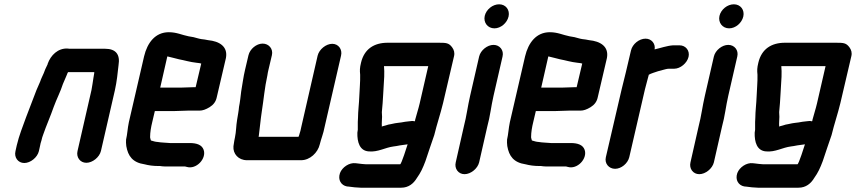

<svg xmlns="http://www.w3.org/2000/svg" viewBox="-20 -711 3986 894"><path d="M161 -7 167 -34C168 -39 169 -46 173 -57C175 -67 178 -76 181 -84C195 -125 216 -172 230 -213C243 -249 262 -285 273 -320C278 -332 284 -345 288 -355L293 -367C293 -369 295 -372 297 -375H419C419 -374 418 -373 419 -372L415 -348C412 -331 410 -311 406 -292L341 -8C334 21 353 47 382 47C411 47 443 21 450 -8L515 -291C524 -331 528 -372 532 -408C540 -457 520 -484 469 -484H312C305 -484 299 -484 294 -485C250 -487 216 -454 202 -414C202 -412 201 -409 199 -406C192 -392 189 -385 184 -371C179 -359 171 -344 167 -331C161 -317 157 -308 150 -292C134 -248 117 -208 101 -164C86 -122 69 -81 58 -34L52 -7C45 22 64 48 93 48C122 48 154 22 161 -7Z M820 -303H726L759 -448C761 -448 763 -448 765 -447C780 -444 799 -438 813 -435C840 -430 865 -422 893 -419L909 -417L917 -415L891 -305H882C869 -305 835 -303 820 -303ZM857 -196H910C923 -196 938 -201 956 -212C974 -223 985 -238 989 -257L1032 -441C1042 -495 1001 -519 949 -524L933 -527L917 -529C904 -531 894 -535 881 -538L858 -542C827 -548 803 -561 766 -561C703 -561 666 -512 651 -449L580 -142C574 -114 573 -86 567 -61C566 -52 567 -42 568 -31C576 16 598 46 653 54C672 59 693 62 717 62H725C732 63 739 64 746 64H841L849 66C894 80 943 27 928 -14C920 -36 897 -45 863 -45H771C762 -45 752 -47 742 -47C735 -47 720 -49 714 -50C706 -50 692 -54 686 -56C684 -56 682 -57 682 -59C682 -62 678 -69 679 -75C679 -94 683 -119 689 -143L701 -194H795C810 -194 843 -196 857 -196Z M1137 -454 1121 -386C1113 -353 1109 -318 1103 -285C1101 -267 1097 -232 1093 -214C1092 -204 1091 -194 1089 -183L1084 -153C1079 -124 1080 -99 1074 -71L1071 -56C1069 -46 1068 -37 1067 -30C1064 5 1090 35 1130 35H1382C1423 35 1460 0 1469 -39C1475 -64 1486 -90 1491 -118L1568 -452C1575 -481 1556 -507 1527 -507C1498 -507 1466 -481 1459 -452L1382 -116C1380 -106 1378 -97 1375 -89C1374 -84 1372 -79 1370 -74H1184L1185 -78C1190 -115 1193 -153 1199 -192C1208 -248 1212 -302 1225 -360C1226 -369 1228 -377 1230 -386L1246 -454C1253 -483 1232 -508 1203 -508C1174 -508 1144 -483 1137 -454Z M1819 -137 1800 -133C1792 -132 1784 -130 1776 -127L1761 -123C1760 -122 1759 -122 1757 -122L1758 -124C1758 -130 1757 -137 1758 -145L1759 -167C1759 -175 1758 -182 1758 -189C1764 -246 1765 -299 1769 -354C1770 -373 1769 -388 1768 -403H1974L1934 -229C1928 -203 1920 -180 1913 -153C1913 -151 1913 -149 1911 -146C1903 -149 1892 -147 1883 -146L1866 -144C1860 -143 1854 -142 1849 -141L1833 -139C1828 -139 1824 -137 1819 -137ZM1661 -419C1655 -394 1655 -384 1657 -363C1658 -331 1654 -295 1653 -262C1652 -230 1647 -192 1647 -163L1646 -143V-122V-107L1644 -93C1643 -50 1654 -9 1697 -6C1740 -2 1773 -24 1812 -29L1826 -31L1842 -34C1852 -36 1868 -37 1878 -39C1875 -30 1849 54 1843 54H1685C1678 54 1651 51 1645 50L1636 49C1606 45 1573 68 1563 95C1552 127 1569 152 1595 157L1605 158C1616 160 1646 163 1659 163H1848C1883 163 1906 143 1921 118C1939 93 1949 71 1961 39C1974 -2 1988 -40 2002 -82C2014 -132 2031 -181 2043 -231L2094 -449C2098 -465 2094 -479 2085 -491C2070 -511 2058 -512 2023 -512H1785C1722 -512 1676 -483 1661 -419Z M2211 -448 2169 -265C2158 -218 2152 -168 2140 -123L2102 45C2095 74 2114 100 2143 100C2172 100 2204 74 2211 45L2249 -122C2262 -168 2267 -218 2278 -265L2320 -448C2327 -477 2307 -502 2278 -502C2249 -502 2218 -477 2211 -448ZM2237 -637C2230 -606 2251 -579 2282 -579C2312 -579 2341 -604 2348 -634C2355 -665 2335 -691 2304 -691C2274 -691 2244 -667 2237 -637Z M2594 -303H2500L2533 -448C2535 -448 2537 -448 2539 -447C2554 -444 2573 -438 2587 -435C2614 -430 2639 -422 2667 -419L2683 -417L2691 -415L2665 -305H2656C2643 -305 2609 -303 2594 -303ZM2631 -196H2684C2697 -196 2712 -201 2730 -212C2748 -223 2759 -238 2763 -257L2806 -441C2816 -495 2775 -519 2723 -524L2707 -527L2691 -529C2678 -531 2668 -535 2655 -538L2632 -542C2601 -548 2577 -561 2540 -561C2477 -561 2440 -512 2425 -449L2354 -142C2348 -114 2347 -86 2341 -61C2340 -52 2341 -42 2342 -31C2350 16 2372 46 2427 54C2446 59 2467 62 2491 62H2499C2506 63 2513 64 2520 64H2615L2623 66C2668 80 2717 27 2702 -14C2694 -36 2671 -45 2637 -45H2545C2536 -45 2526 -47 2516 -47C2509 -47 2494 -49 2488 -50C2480 -50 2466 -54 2460 -56C2458 -56 2456 -57 2456 -59C2456 -62 2452 -69 2453 -75C2453 -94 2457 -119 2463 -143L2475 -194H2569C2584 -194 2617 -196 2631 -196Z M3186 -446C3193 -475 3173 -500 3144 -500H3114C3085 -498 3055 -487 3028 -481C3033 -507 3014 -531 2986 -531C2956 -531 2925 -506 2918 -476L2894 -374C2888 -350 2880 -319 2874 -293L2801 21C2794 50 2815 75 2844 75C2873 75 2903 50 2910 21L2983 -295C2988 -316 2997 -346 3001 -363C3007 -367 3012 -368 3022 -372C3037 -377 3051 -382 3065 -385C3074 -387 3085 -391 3094 -391H3119C3148 -391 3179 -417 3186 -446Z M3304 -448 3262 -265C3251 -218 3245 -168 3233 -123L3195 45C3188 74 3207 100 3236 100C3265 100 3297 74 3304 45L3342 -122C3355 -168 3360 -218 3371 -265L3413 -448C3420 -477 3400 -502 3371 -502C3342 -502 3311 -477 3304 -448ZM3330 -637C3323 -606 3344 -579 3375 -579C3405 -579 3434 -604 3441 -634C3448 -665 3428 -691 3397 -691C3367 -691 3337 -667 3330 -637Z M3669 -137 3650 -133C3642 -132 3634 -130 3626 -127L3611 -123C3610 -122 3609 -122 3607 -122L3608 -124C3608 -130 3607 -137 3608 -145L3609 -167C3609 -175 3608 -182 3608 -189C3614 -246 3615 -299 3619 -354C3620 -373 3619 -388 3618 -403H3824L3784 -229C3778 -203 3770 -180 3763 -153C3763 -151 3763 -149 3761 -146C3753 -149 3742 -147 3733 -146L3716 -144C3710 -143 3704 -142 3699 -141L3683 -139C3678 -139 3674 -137 3669 -137ZM3511 -419C3505 -394 3505 -384 3507 -363C3508 -331 3504 -295 3503 -262C3502 -230 3497 -192 3497 -163L3496 -143V-122V-107L3494 -93C3493 -50 3504 -9 3547 -6C3590 -2 3623 -24 3662 -29L3676 -31L3692 -34C3702 -36 3718 -37 3728 -39C3725 -30 3699 54 3693 54H3535C3528 54 3501 51 3495 50L3486 49C3456 45 3423 68 3413 95C3402 127 3419 152 3445 157L3455 158C3466 160 3496 163 3509 163H3698C3733 163 3756 143 3771 118C3789 93 3799 71 3811 39C3824 -2 3838 -40 3852 -82C3864 -132 3881 -181 3893 -231L3944 -449C3948 -465 3944 -479 3935 -491C3920 -511 3908 -512 3873 -512H3635C3572 -512 3526 -483 3511 -419Z"/></svg>

Font: Electronic
Style: ExHvIt
Weight: 900
Version: Version 1.011